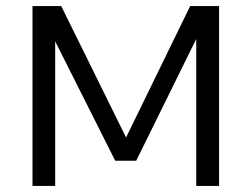

<svg xmlns="http://www.w3.org/2000/svg" viewBox="-20 -615 832 635"><path d="M87.5 0V-595H182.5L404.5 -145H389.5L609 -595H704.5V0H629V-526.5H649L430.5 -83.5H361L138.5 -526H162.5V0Z"/></svg>

Font: Encode Sans SC
Style: Regular
Weight: 400
Version: Version 3.002